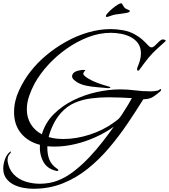

<svg xmlns="http://www.w3.org/2000/svg" viewBox="-86 -883 1045 1188"><path d="M120 285Q90 285 57.5 279Q25 273 -3 258.5Q-31 244 -48.5 219.5Q-66 195 -66 159Q-66 134 -56 104.5Q-46 75 -27 59Q-25 55 -20 55Q-18 55 -18 57Q-18 61 -28.5 73Q-39 85 -39 107V115Q-31 165 -1 196Q29 227 72 240.5Q115 254 161 254Q189 254 218 249Q247 244 272 234Q323 214 371.5 176.5Q420 139 465 91.5Q510 44 548.5 -5.5Q587 -55 618 -99Q568 -63 506.5 -35Q445 -7 379.5 8.5Q314 24 252 24Q241 24 229.5 23.5Q218 23 207 22V34Q207 75 220.5 107Q234 139 269 162Q275 166 275 170Q275 175 269 175H266Q206 163 181.5 116.5Q157 70 161 13Q87 -6 44 -58.5Q1 -111 1 -189Q1 -257 31.5 -323Q62 -389 103 -441Q145 -495 201.5 -542Q258 -589 323.5 -625.5Q389 -662 459.5 -682.5Q530 -703 599 -703Q637 -703 677.5 -695.5Q718 -688 752 -668Q775 -655 793.5 -639Q812 -623 829 -604Q834 -599 839.5 -594.5Q845 -590 852 -590Q862 -590 874.5 -602.5Q887 -615 899.5 -627Q912 -639 921 -639Q924 -639 931.5 -637.5Q939 -636 939 -631Q939 -629 937 -627Q910 -603 884 -579Q858 -555 834 -527Q819 -509 805.5 -490.5Q792 -472 778 -453Q777 -451 774.5 -448.5Q772 -446 768 -446Q762 -446 762 -455Q762 -459 764 -465Q773 -486 779.5 -508Q786 -530 786 -553Q786 -590 768.5 -614.5Q751 -639 723 -653.5Q695 -668 662.5 -674Q630 -680 600 -680Q530 -680 460.5 -653.5Q391 -627 327.5 -582.5Q264 -538 213 -482.5Q162 -427 129 -368Q109 -331 94.5 -289.5Q80 -248 80 -206Q80 -155 104.5 -115Q129 -75 173 -52Q194 -124 246.5 -176.5Q299 -229 368.5 -263Q438 -297 513.5 -313.5Q589 -330 658 -330Q704 -330 749 -324Q794 -318 840 -318Q847 -318 854.5 -318Q862 -318 869 -319Q881 -320 888 -322Q895 -324 905 -331Q906 -331 906.5 -331.5Q907 -332 908 -332Q911 -332 911 -328Q911 -323 905 -317Q880 -295 858 -282Q836 -269 801 -269Q755 -195 702.5 -117.5Q650 -40 589 32Q528 104 457 161Q386 218 302.5 251.5Q219 285 120 285ZM576 -338Q549 -341 515.5 -343.5Q482 -346 449.5 -352.5Q417 -359 393 -373Q383 -379 371.5 -389Q360 -399 360 -412Q360 -418 364 -425Q372 -439 396.5 -445.5Q421 -452 436 -450Q439 -450 441 -449Q441 -449 441.5 -448.5Q442 -448 441 -447Q440 -444 437.5 -442.5Q435 -441 431 -433Q427 -426 432.5 -419Q438 -412 446.5 -406Q455 -400 460 -397Q489 -380 518 -369.5Q547 -359 579 -350Q583 -349 587 -347.5Q591 -346 595 -344Q595 -343 596.5 -342.5Q598 -342 597 -341Q596 -338 587.5 -337.5Q579 -337 576 -338ZM307 -23Q385 -23 467.5 -49.5Q550 -76 613 -121Q624 -129 637 -138.5Q650 -148 657 -158Q663 -165 668.5 -174Q674 -183 679 -191Q693 -212 705.5 -233Q718 -254 730 -276Q694 -278 657 -279.5Q620 -281 584 -281Q530 -281 476.5 -274Q423 -267 375.5 -246.5Q328 -226 290 -183Q263 -152 244 -113.5Q225 -75 215 -35Q238 -28 261 -25.5Q284 -23 307 -23ZM575 -778Q569 -778 569 -783Q569 -790 581 -803Q593 -816 609.5 -830Q626 -844 641.5 -853.5Q657 -863 664 -863Q668 -863 670 -858Q675 -851 678 -845Q681 -839 688 -832Q692 -829 705 -823.5Q718 -818 718 -815Q718 -812 715 -810.5Q712 -809 710 -807Q707 -805 690.5 -802Q674 -799 657 -797Q640 -795 634 -794Q620 -792 607.5 -788Q595 -784 581 -779Q579 -778 575 -778Z"/></svg>

Font: My Soul
Style: Regular
Weight: 400
Designer: Robert E. Leuschke
Foundry: Robert E. Leuschke
Version: Version 1.010; ttfautohint (v1.8.4.7-5d5b)